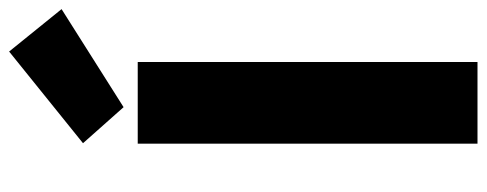

<svg xmlns="http://www.w3.org/2000/svg" viewBox="-343 -724 1067 421"><g transform="rotate(-90 190.5 -513.5)"><path d="M86 0V-745H265V0ZM166 -776 87 -865 288 -1027 381 -912Z"/></g></svg>

Font: Noto Sans KR Thin Black
Style: Regular
Weight: 900
Version: Version 2.004-H2;hotconv 1.0.118;makeotfexe 2.5.65603